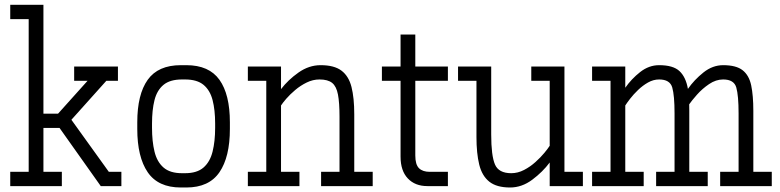

<svg xmlns="http://www.w3.org/2000/svg" viewBox="-20 -789 3308 814"><path d="M23.4 0V-60.5H101.6V-708H23.4V-768.6H164.1V-307.1H226.1L351.1 -446.3H294.4V-506.8H480V-446.3H430.7L282.7 -281.2L441.4 -60.5H494.6V0H407.2L232.4 -246.6H164.1V-60.5H242.2V0Z M746.6 5.9Q650.4 5.9 606.2 -58.8Q562 -123.5 562 -242.2V-270.5Q562 -388.7 606.2 -450.7Q650.4 -512.7 746.6 -512.7H770Q866.2 -512.7 910.4 -450.7Q954.6 -388.7 954.6 -270.5V-242.2Q954.6 -123.5 910.4 -58.8Q866.2 5.9 770 5.9ZM751.5 -452.1Q700.7 -452.1 673.1 -429.2Q645.5 -406.2 635 -364.5Q624.5 -322.8 624.5 -265.1V-247.1Q624.5 -189.9 635 -146.5Q645.5 -103 673.1 -78.9Q700.7 -54.7 751.5 -54.7H764.6Q815.4 -54.7 843 -78.9Q870.6 -103 881.3 -146.5Q892.1 -189.9 892.1 -247.1V-265.1Q892.1 -322.8 881.3 -364.5Q870.6 -406.2 843 -429.2Q815.4 -452.1 764.6 -452.1Z M1030.8 0V-60.5H1108.9V-446.3H1030.8V-506.8H1171.4V-411.1Q1201.2 -450.2 1245.4 -481.4Q1289.6 -512.7 1339.4 -512.7Q1397 -512.7 1427.7 -489.5Q1458.5 -466.3 1470.2 -420.2Q1481.9 -374 1481.9 -304.7V-60.5H1560.1V0H1341.3V-60.5H1419.4V-293.9Q1419.4 -354 1412.8 -388.4Q1406.2 -422.9 1388.2 -437.5Q1370.1 -452.1 1334.5 -452.1Q1306.6 -452.1 1280.3 -439.2Q1253.9 -426.3 1231.7 -407.5Q1209.5 -388.7 1193.8 -370.6Q1178.2 -352.5 1171.4 -341.8V-60.5H1249.5V0Z M1792 0Q1739.7 0 1709 -32.5Q1678.2 -64.9 1678.2 -125V-446.3H1599.1V-506.8H1678.2V-642.6H1740.7V-506.8H1878.9V-446.3H1740.7V-129.9Q1740.7 -91.3 1756.3 -75.9Q1772 -60.5 1801.8 -60.5H1878.9V0Z M2142.6 5.9Q2085.4 5.9 2054.4 -18.8Q2023.4 -43.5 2011.7 -91.3Q2000 -139.2 2000 -208V-446.3H1921.9V-506.8H2062.5V-218.8Q2062.5 -128.9 2078.4 -91.8Q2094.2 -54.7 2147.5 -54.7Q2175.3 -54.7 2201.7 -68.4Q2228 -82 2250.2 -102.1Q2272.5 -122.1 2288.1 -141.1Q2303.7 -160.2 2310.5 -170.9V-446.3H2232.4V-506.8H2373V-60.5H2451.2V0H2310.5V-100.1Q2280.8 -60.1 2236.6 -27.1Q2192.4 5.9 2142.6 5.9Z M2490.2 0V-60.5H2568.4V-446.3H2490.2V-506.8H2630.9V-417Q2656.7 -454.1 2693.8 -483.4Q2731 -512.7 2774.4 -512.7Q2834 -512.7 2860.8 -487.5Q2887.7 -462.4 2896.5 -412.1Q2923.3 -450.7 2962.2 -481.7Q3001 -512.7 3045.9 -512.7Q3101.1 -512.7 3128.4 -491.2Q3155.8 -469.7 3164.8 -426.8Q3173.8 -383.8 3173.8 -319.3V-60.5H3252V0H3033.2V-60.5H3111.3V-308.6Q3111.3 -383.8 3101.6 -418Q3091.8 -452.1 3045.9 -452.1Q3015.1 -452.1 2986.1 -432.4Q2957 -412.6 2934.8 -387.5Q2912.6 -362.3 2901.9 -346.7Q2902.3 -334 2902.3 -319.3V-60.5H2980.5V0H2761.7V-60.5H2839.8V-308.6Q2839.8 -383.8 2830.1 -418Q2820.3 -452.1 2774.4 -452.1Q2750 -452.1 2727.3 -439.2Q2704.6 -426.3 2685.1 -407.5Q2665.5 -388.7 2651.6 -370.6Q2637.7 -352.5 2630.9 -341.8V-60.5H2709V0Z"/></svg>

Font: Kay Pho Du
Style: Regular
Weight: 400
Designer: Victor Gaultney, Khu Oo Reh
Foundry: SIL International
Version: Version 3.000